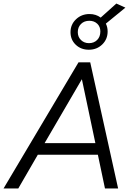

<svg xmlns="http://www.w3.org/2000/svg" viewBox="-52 -1061 746 1081"><path d="M-32 0 390 -710H456L613 0H539L499 -190H161L51 0ZM199 -255H485L409 -615ZM448 -781Q404 -781 374.5 -809Q345 -837 345 -880Q345 -923 376 -952.5Q407 -982 452 -982Q488 -982 515 -962L603 -1041L654 -1018L544 -928Q554 -908 554 -884Q554 -840 523.5 -810.5Q493 -781 448 -781ZM449 -818Q477 -818 495 -836Q513 -854 513 -884Q513 -911 495.5 -927.5Q478 -944 451 -944Q422 -944 404 -926Q386 -908 386 -880Q386 -853 404 -835.5Q422 -818 449 -818Z"/></svg>

Font: Livvic
Style: Italic
Weight: 400
Italic angle: -10°
Designer: Jacques Le Bailly, Baron von Fonthausen
Version: Version 1.001; ttfautohint (v1.8.2)